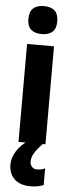

<svg xmlns="http://www.w3.org/2000/svg" viewBox="-65 -866 404 1072"><g transform="rotate(5 137.0 -329.5)"><path d="M137 -834Q176 -834 197 -815Q218 -796 218 -755Q218 -714 196.5 -695.5Q175 -677 137 -677Q99 -677 77.5 -695.5Q56 -714 56 -755Q56 -796 77 -815Q98 -834 137 -834ZM212 -615V-66H61V-615ZM138 36Q138 55 148.5 66.5Q159 78 178 78Q192 78 203 75Q214 72 222 68V162Q209 167 191 171Q173 175 150 175Q90 175 58.5 144.5Q27 114 27 63Q27 25 51 -13Q75 -51 123 -82L197 -66Q165 -33 151.5 -9.5Q138 14 138 36Z"/></g></svg>

Font: Noto Sans Malayalam UI Condensed ExtraBold
Style: Regular
Weight: 800
Width: 3
Designer: Jelle Bosma - Monotype Design Team
Foundry: Monotype Imaging Inc.
Version: Version 2.104; ttfautohint (v1.8.4.7-5d5b)